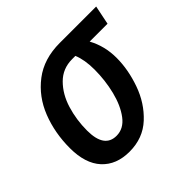

<svg xmlns="http://www.w3.org/2000/svg" viewBox="-142 -684 836 836"><g transform="rotate(-45 276.0 -266.0)"><path d="M35 -186Q35 -279 66.5 -359.5Q98 -440 164 -490.5Q230 -541 328 -541H552L534 -453H424Q457 -393 457 -320Q457 -248 430 -171.5Q403 -95 347 -43Q291 9 208 9Q127 9 81 -41Q35 -91 35 -186ZM353 -352Q353 -412 336 -453H316Q258 -453 218.5 -413.5Q179 -374 160.5 -313.5Q142 -253 142 -187Q142 -80 217 -80Q261 -80 291.5 -120.5Q322 -161 337.5 -223.5Q353 -286 353 -352Z"/></g></svg>

Font: Noto Sans UI NarrowMedium
Style: Italic
Weight: 500
Width: 4
Italic angle: -12°
Designer: Monotype Design Team
Foundry: Monotype Imaging Inc.
Version: Version 1.001